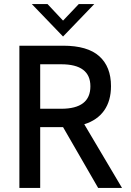

<svg xmlns="http://www.w3.org/2000/svg" viewBox="-20 -921 643 941"><path d="M75 -697H290Q409 -697 466.5 -645.5Q524 -594 524 -499Q524 -427 490.5 -379.5Q457 -332 393 -312L578 0H461L289 -298H244H177V0H75ZM423 -498Q423 -606 280 -606H177V-388H280Q423 -388 423 -498ZM136 -901H213L289 -820L366 -901H442L289 -742Z"/></svg>

Font: Hanken Grotesk Medium
Style: Regular
Weight: 500
Designer: Alfredo Marco Pradil
Foundry: Hanken Design Co.
Version: Version 3.014